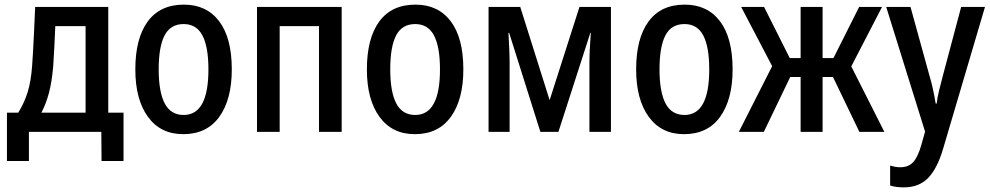

<svg xmlns="http://www.w3.org/2000/svg" viewBox="-20 -570 4281 830"><path d="M10 126V-83H59Q85 -125 99.5 -171.5Q114 -218 119 -287Q121 -318 123 -350.5Q125 -383 127 -428Q129 -473 132 -540H448V-83H514V126H419L418 0H105V126ZM159 -83H350V-457H219Q217 -413 215 -369Q213 -325 210 -283Q204 -215 191.5 -168Q179 -121 159 -83Z M772 10Q674 10 619.5 -65Q565 -140 565 -270Q565 -404 618.5 -477Q672 -550 775 -550Q873 -550 927.5 -478Q982 -406 982 -270Q982 -140 928 -65Q874 10 772 10ZM774 -73Q881 -73 881 -270Q881 -368 855 -417Q829 -466 774 -466Q717 -466 691.5 -417Q666 -368 666 -270Q666 -173 692 -123Q718 -73 774 -73Z M1091 0V-540H1457V0H1359V-457H1189V0Z M1773 10Q1675 10 1620.5 -65Q1566 -140 1566 -270Q1566 -404 1619.5 -477Q1673 -550 1776 -550Q1874 -550 1928.5 -478Q1983 -406 1983 -270Q1983 -140 1929 -65Q1875 10 1773 10ZM1775 -73Q1882 -73 1882 -270Q1882 -368 1856 -417Q1830 -466 1775 -466Q1718 -466 1692.5 -417Q1667 -368 1667 -270Q1667 -173 1693 -123Q1719 -73 1775 -73Z M2092 0V-540H2229L2356 -137L2485 -540H2621V0H2528V-296Q2528 -349 2534 -428H2532L2394 0H2316L2181 -428H2178Q2180 -393 2181.5 -358.5Q2183 -324 2183 -296V0Z M2937 10Q2839 10 2784.5 -65Q2730 -140 2730 -270Q2730 -404 2783.5 -477Q2837 -550 2940 -550Q3038 -550 3092.5 -478Q3147 -406 3147 -270Q3147 -140 3093 -65Q3039 10 2937 10ZM2939 -73Q3046 -73 3046 -270Q3046 -368 3020 -417Q2994 -466 2939 -466Q2882 -466 2856.5 -417Q2831 -368 2831 -270Q2831 -173 2857 -123Q2883 -73 2939 -73Z M3174 0 3318 -284 3184 -540H3283L3394 -319H3441V-540H3536V-319H3583L3694 -540H3793L3660 -283L3803 0H3695L3581 -237H3536V0H3441V-237H3396L3282 0Z M3887 240Q3870 240 3855 238Q3840 236 3828 232V146Q3839 149 3849.5 151Q3860 153 3872 153Q3907 153 3927.5 131Q3948 109 3963 56L3979 -1L3811 -540H3916L3998 -243Q4007 -213 4013.5 -182.5Q4020 -152 4025 -122H4029Q4032 -148 4039.5 -178.5Q4047 -209 4056 -243L4135 -540H4238L4057 73Q4032 158 3992.5 199Q3953 240 3887 240Z"/></svg>

Font: Noto Sans Condensed Medium
Style: Regular
Weight: 500
Width: 3
Designer: Monotype Design Team
Foundry: Monotype Imaging Inc.
Version: Version 2.013; ttfautohint (v1.8.4.7-5d5b)